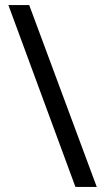

<svg xmlns="http://www.w3.org/2000/svg" viewBox="-20 -735 412 756"><path d="M95 -715H13L277 1H361Z"/></svg>

Font: Noto Sans Gujarati UI SemiCondensed
Style: Regular
Weight: 400
Width: 4
Designer: Jelle Bosma - Monotype Design Team, Universal Thirst
Foundry: Monotype Imaging Inc.
Version: Version 2.106